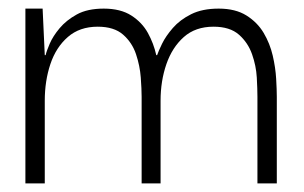

<svg xmlns="http://www.w3.org/2000/svg" viewBox="-20 -426 706 446"><path d="M39 0V-406H79L84 -298H86Q88 -307 95.5 -324.5Q103 -342 118.5 -360.5Q134 -379 158.5 -392.5Q183 -406 221 -406Q260 -406 285 -390Q310 -374 323.5 -349.5Q337 -325 343 -298H345Q348 -307 356.5 -324.5Q365 -342 381.5 -361Q398 -380 424 -393Q450 -406 488 -406Q527 -406 552.5 -390Q578 -374 592.5 -349.5Q607 -325 613.5 -297Q620 -269 621.5 -243Q623 -217 623 -201V0H578V-201Q578 -219 576.5 -246Q575 -273 565.5 -300Q556 -327 535 -345.5Q514 -364 476 -364Q434 -364 407 -340Q380 -316 366.5 -277Q353 -238 353 -192V0H309V-201Q309 -219 307 -246Q305 -273 296 -300Q287 -327 266 -345.5Q245 -364 207 -364Q165 -364 137.5 -340Q110 -316 97 -277Q84 -238 84 -192V0Z"/></svg>

Font: Darker Grotesque Light
Style: Regular
Weight: 400
Version: Version 1.000;gftools[0.9.28]